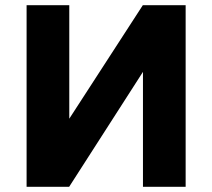

<svg xmlns="http://www.w3.org/2000/svg" viewBox="-20 -720 818 740"><path d="M82.5 0V-700H247V-262.5L530.5 -700H695.5V0H531V-443L246.5 0Z"/></svg>

Font: Geologica Roman
Style: Bold
Weight: 700
Designer: Sindre Bremnes, Frode Helland
Foundry: Monokrom Skriftforlag AS
Version: Version 1.010;gftools[0.9.28]